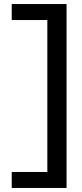

<svg xmlns="http://www.w3.org/2000/svg" viewBox="-20 -720 406 949"><path d="M309 -700V209H38V130H214V-621H38V-700Z"/></svg>

Font: Red Hat Display Medium
Style: Regular
Weight: 500
Designer: Pentagram, MCKL
Foundry: Pentagram, MCKL
Version: Version 1.023